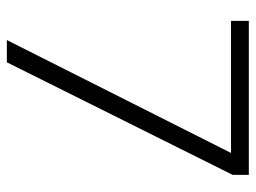

<svg xmlns="http://www.w3.org/2000/svg" viewBox="-113 -634 747 561"><g transform="rotate(90 260.5 -353.5)"><path d="M441 -683 456 -655H41V-707H491V-660L162 0H97Z"/></g></svg>

Font: Asta Sans Light
Style: Regular
Weight: 300
Designer: 42dot
Version: Version 1.000